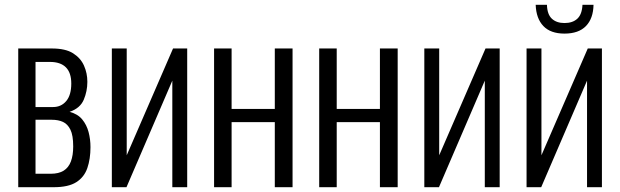

<svg xmlns="http://www.w3.org/2000/svg" viewBox="-20 -780 2584 800"><path d="M56 0V-578H196Q253 -578 284.5 -558Q316 -538 330 -506.5Q344 -475 344 -439Q344 -400 329 -364.5Q314 -329 270 -314Q304 -305 322.5 -282.5Q341 -260 349 -230Q357 -200 357 -167Q357 -118 344 -80Q331 -42 298 -21Q265 0 204 0ZM128 -56H191Q225 -56 245.5 -69Q266 -82 275.5 -107.5Q285 -133 285 -170Q285 -216 273.5 -239.5Q262 -263 242.5 -272Q223 -281 196 -281H128ZM128 -334H201Q235 -334 256 -359Q277 -384 277 -432Q277 -477 254.5 -499.5Q232 -522 188 -522H128Z M446 0V-578H508V-133L701 -578H760V0H698V-444L507 0Z M872 0V-578H945V-326H1125V-578H1199V0H1125V-271H945V0Z M1310 0V-578H1383V-326H1563V-578H1637V0H1563V-271H1383V0Z M1748 0V-578H1810V-133L2003 -578H2062V0H2000V-444L1809 0Z M2174 0V-578H2236V-133L2429 -578H2488V0H2426V-444L2235 0ZM2332 -640Q2274 -640 2244 -671.5Q2214 -703 2212 -760H2259Q2260 -720 2279.5 -702Q2299 -684 2332 -684Q2366 -684 2385.5 -702Q2405 -720 2407 -760H2453Q2452 -703 2421.5 -671.5Q2391 -640 2332 -640Z"/></svg>

Font: Oswald Light
Style: Regular
Weight: 300
Designer: Vernon Adams
Foundry: Vernon Adams
Version: Version 4.103;gftools[0.9.33.dev8+g029e19f]